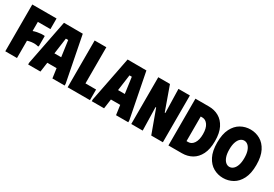

<svg xmlns="http://www.w3.org/2000/svg" viewBox="34 -1594 3546 2488"><g transform="rotate(30 1806.5 -350.0)"><path d="M404 -700V-541H216V-404Q244 -414 273.5 -420Q303 -426 332 -428Q361 -430 385 -427V-273L375 -267Q355 -273 329.5 -274.5Q304 -276 275.5 -272.5Q247 -269 216 -259V0H41V-700Z M383 0V-27L515 -700L797 -699L929 -27V0H746L726 -143H587L567 0ZM606 -295H707L674 -534H639Z M974 -700H1149V-159H1308V0H974Z M1335 0V-27L1467 -700L1749 -699L1881 -27V0H1698L1678 -143H1539L1519 0ZM1558 -295H1659L1626 -534H1591Z M2228 -700H2399V0H2225L2098 -347H2089L2097 0H1926V-700H2101L2228 -344H2237Z M2684 -700H2482V0H2684Q2767 0 2833 -37.5Q2899 -75 2938 -152.5Q2977 -230 2977 -350Q2977 -471 2938 -548Q2899 -625 2833 -662.5Q2767 -700 2684 -700ZM2682 -166H2657V-534H2682Q2731 -534 2764 -486.5Q2797 -439 2797 -350Q2797 -263 2764.5 -214.5Q2732 -166 2682 -166Z M3010 -350Q3010 -477 3051 -557Q3092 -637 3158.5 -674.5Q3225 -712 3303 -712Q3381 -712 3447.5 -674.5Q3514 -637 3555 -557Q3596 -477 3596 -350Q3596 -223 3555 -143Q3514 -63 3447.5 -25.5Q3381 12 3303 12Q3225 12 3158.5 -25.5Q3092 -63 3051 -143Q3010 -223 3010 -350ZM3191 -350Q3191 -286 3206 -242.5Q3221 -199 3246.5 -176.5Q3272 -154 3303 -154Q3334 -154 3360 -176.5Q3386 -199 3401 -242.5Q3416 -286 3416 -350Q3416 -416 3400.5 -459Q3385 -502 3359.5 -524Q3334 -546 3303 -546Q3272 -546 3246.5 -524Q3221 -502 3206 -458.5Q3191 -415 3191 -350Z"/></g></svg>

Font: Phudu ExtraBold
Style: Regular
Weight: 800
Version: Version 1.005;gftools[0.9.23]